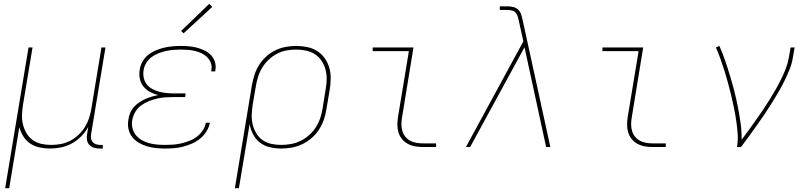

<svg xmlns="http://www.w3.org/2000/svg" viewBox="-20 -768 4240 1003"><path d="M7 215 129 -520H150L100 -220Q96 -194 95 -168Q94 -142 100 -117.5Q106 -93 118.5 -72Q131 -51 151 -36.5Q171 -22 196 -16.5Q221 -11 247 -11Q272 -11 297 -15.5Q322 -20 345.5 -32Q369 -44 389 -62.5Q409 -81 423 -103.5Q437 -126 445 -150Q453 -174 457 -199L510 -520H531L456 -68Q454 -56 455.5 -45Q457 -34 464 -26Q471 -18 481.5 -14.5Q492 -11 503 -11H517V8H500Q485 8 470.5 3.5Q456 -1 446.5 -11.5Q437 -22 434.5 -37Q432 -52 435 -68L441 -105Q426 -78 404 -55.5Q382 -33 355 -18.5Q328 -4 299 2Q270 8 241 8Q213 8 186 2Q159 -4 137.5 -18.5Q116 -33 102 -55.5Q88 -78 81 -104L28 215Z M843 8Q818 8 794 5.5Q770 3 747 -4Q724 -11 704 -23Q684 -35 670 -53Q656 -71 651 -95Q646 -119 651 -144Q653 -161 660 -178Q667 -195 679 -208.5Q691 -222 706.5 -232.5Q722 -243 738.5 -250.5Q755 -258 772 -263Q789 -268 806 -271Q784 -277 763.5 -288Q743 -299 729 -316.5Q715 -334 710.5 -357Q706 -380 710 -404Q713 -426 724.5 -446.5Q736 -467 754.5 -481.5Q773 -496 794.5 -505Q816 -514 837.5 -519Q859 -524 881 -526Q903 -528 924 -528Q947 -528 968.5 -526Q990 -524 1010.5 -518.5Q1031 -513 1050 -503.5Q1069 -494 1083 -479Q1097 -464 1103 -443.5Q1109 -423 1105 -401Q1105 -400 1104.5 -398.5Q1104 -397 1104 -395H1083Q1084 -396 1084 -397.5Q1084 -399 1084 -400Q1088 -420 1082 -437.5Q1076 -455 1063.5 -468Q1051 -481 1034.5 -489Q1018 -497 1000 -501.5Q982 -506 963 -507.5Q944 -509 924 -509Q905 -509 885.5 -507.5Q866 -506 846.5 -501.5Q827 -497 807.5 -489.5Q788 -482 771.5 -469.5Q755 -457 744 -439Q733 -421 730 -401Q727 -381 731 -361.5Q735 -342 746.5 -327.5Q758 -313 775 -303.5Q792 -294 811 -289Q830 -284 850 -282Q870 -280 890 -280H950L947 -261H887Q865 -261 843.5 -259.5Q822 -258 800.5 -253Q779 -248 757.5 -239.5Q736 -231 717 -217Q698 -203 686.5 -183Q675 -163 671 -141Q667 -120 672 -99Q677 -78 689.5 -62.5Q702 -47 720 -36.5Q738 -26 758 -20.5Q778 -15 799.5 -13Q821 -11 843 -11Q864 -11 885 -12.5Q906 -14 927 -19Q948 -24 969 -32Q990 -40 1008 -53.5Q1026 -67 1039 -86.5Q1052 -106 1055 -126Q1055 -127 1055 -127Q1055 -127 1055 -127H1076Q1076 -127 1076 -126.5Q1076 -126 1076 -126Q1072 -103 1058.5 -81.5Q1045 -60 1025.5 -44Q1006 -28 983 -18Q960 -8 936.5 -2Q913 4 890 6Q867 8 843 8ZM939 -594 926 -606 1073 -748 1089 -732Z M1207 215 1296 -323Q1301 -350 1309.5 -377Q1318 -404 1333.5 -428.5Q1349 -453 1371 -473Q1393 -493 1419 -505.5Q1445 -518 1472.5 -523Q1500 -528 1527 -528Q1557 -528 1585.5 -522Q1614 -516 1637.5 -501Q1661 -486 1677 -463Q1693 -440 1700.5 -413Q1708 -386 1707.5 -356Q1707 -326 1702 -297L1685 -197Q1681 -169 1671.5 -142Q1662 -115 1646 -90.5Q1630 -66 1607.5 -46.5Q1585 -27 1558.5 -14.5Q1532 -2 1504 3Q1476 8 1449 8Q1419 8 1389.5 1Q1360 -6 1338 -23Q1316 -40 1302.5 -65.5Q1289 -91 1284 -120L1228 215ZM1449 -11Q1474 -11 1499.5 -15.5Q1525 -20 1549 -31.5Q1573 -43 1594 -61.5Q1615 -80 1629.5 -102.5Q1644 -125 1652.5 -150Q1661 -175 1665 -200L1681 -300Q1686 -326 1686.5 -353Q1687 -380 1680.5 -404.5Q1674 -429 1660 -450Q1646 -471 1625.5 -484.5Q1605 -498 1579.5 -503.5Q1554 -509 1527 -509Q1502 -509 1477 -504.5Q1452 -500 1428.5 -488Q1405 -476 1385 -457.5Q1365 -439 1351 -416.5Q1337 -394 1329 -369.5Q1321 -345 1317 -320L1300 -221Q1296 -195 1295 -168.5Q1294 -142 1300 -117.5Q1306 -93 1319 -71.5Q1332 -50 1352 -36Q1372 -22 1397 -16.5Q1422 -11 1449 -11Z M2189 0Q2168 0 2148 -3.5Q2128 -7 2110.5 -16.5Q2093 -26 2080.5 -41Q2068 -56 2062 -75Q2056 -94 2056 -114.5Q2056 -135 2059 -156L2116 -501H1927V-520H2140L2080 -153Q2077 -135 2077 -117.5Q2077 -100 2082 -83.5Q2087 -67 2097.5 -54Q2108 -41 2122.5 -33Q2137 -25 2154.5 -22Q2172 -19 2189 -19H2258V0Z M2414 0 2714 -552 2691 -656Q2691 -656 2691 -656Q2691 -656 2691 -656V-657Q2688 -669 2685 -680.5Q2682 -692 2674.5 -701Q2667 -710 2655 -713Q2643 -716 2631 -716H2591V-735H2631Q2647 -735 2662.5 -731Q2678 -727 2688.5 -716Q2699 -705 2703.5 -690Q2708 -675 2711 -660L2855 0H2833L2720 -521L2436 0Z M3389 0Q3368 0 3348 -3.5Q3328 -7 3310.5 -16.5Q3293 -26 3280.5 -41Q3268 -56 3262 -75Q3256 -94 3256 -114.5Q3256 -135 3259 -156L3316 -501H3127V-520H3340L3280 -153Q3277 -135 3277 -117.5Q3277 -100 3282 -83.5Q3287 -67 3297.5 -54Q3308 -41 3322.5 -33Q3337 -25 3354.5 -22Q3372 -19 3389 -19H3458V0Z M3830 0Q3836 -35 3833.5 -69.5Q3831 -104 3826 -137.5Q3821 -171 3814.5 -203.5Q3808 -236 3800 -268.5Q3792 -301 3783.5 -333Q3775 -365 3765 -397Q3755 -429 3744 -459.5Q3733 -490 3720 -520L3738 -528Q3755 -490 3768.5 -450.5Q3782 -411 3794 -371Q3806 -331 3816.5 -290Q3827 -249 3835 -207.5Q3843 -166 3849 -123.5Q3855 -81 3854 -38Q3873 -63 3891.5 -88.5Q3910 -114 3928.5 -140Q3947 -166 3964.5 -192Q3982 -218 3998.5 -244.5Q4015 -271 4030.5 -298Q4046 -325 4060 -353Q4074 -381 4085 -410Q4096 -439 4101 -468L4110 -520H4131L4122 -468Q4117 -436 4104.5 -405Q4092 -374 4077 -343.5Q4062 -313 4044.5 -283.5Q4027 -254 4009 -225Q3991 -196 3971.5 -167.5Q3952 -139 3932 -111Q3912 -83 3892 -55Q3872 -27 3851 0Z"/></svg>

Font: Iosevka SS04 Th Ex Obl
Style: Regular
Weight: 100
Width: 7
Italic angle: -9°
Monospace: yes
Designer: Belleve Invis
Foundry: Belleve Invis
Version: Version 19.0.0; ttfautohint (v1.8.4)